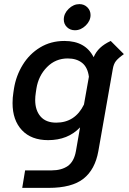

<svg xmlns="http://www.w3.org/2000/svg" viewBox="-20 -681 625 933"><path d="M582 -418Q555 -399 543.5 -384.5Q532 -370 528 -345L458 53Q442 143 385.5 187.5Q329 232 216 232H88L102 147H230Q279 147 309.5 125.5Q340 104 349 53L369 -62Q310 0 214 0Q132 0 86.5 -48.5Q41 -97 41 -180Q41 -207 45 -231L48 -251Q58 -313 90.5 -366Q123 -419 175 -450.5Q227 -482 293 -482Q395 -482 435 -403Q446 -429 466 -448Q486 -467 518 -482ZM388 -173 412 -308Q406 -354 379 -375.5Q352 -397 309 -397Q250 -397 208.5 -355Q167 -313 157 -251L154 -231Q151 -212 151 -195Q151 -145 177 -115Q203 -85 253 -85Q345 -85 388 -173ZM290 -586Q290 -615 313.5 -638Q337 -661 366 -661Q389 -661 404.5 -645.5Q420 -630 420 -608Q420 -580 396.5 -557Q373 -534 344 -534Q321 -534 305.5 -549Q290 -564 290 -586Z"/></svg>

Font: KoHo SemiBold
Style: Italic
Weight: 600
Italic angle: -10°
Version: Version 1.000; ttfautohint (v1.6)